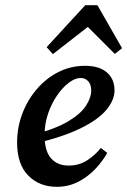

<svg xmlns="http://www.w3.org/2000/svg" viewBox="-20 -709 491 741"><path d="M199 12Q132 12 89 -31.5Q46 -75 46 -159Q46 -217 66 -270Q86 -323 122 -365Q158 -407 205.5 -431Q253 -455 308 -455Q363 -455 392.5 -429.5Q422 -404 422 -360Q422 -323 390.5 -285Q359 -247 290.5 -213.5Q222 -180 111 -154L108 -189Q193 -211 242 -240Q291 -269 311.5 -300.5Q332 -332 332 -359Q332 -383 320.5 -395.5Q309 -408 291 -408Q270 -408 246 -390Q222 -372 200.5 -341Q179 -310 165.5 -270.5Q152 -231 152 -187Q152 -126 177 -98Q202 -70 245 -70Q286 -70 317.5 -91Q349 -112 369 -138L394 -119Q375 -85 346 -55Q317 -25 280 -6.5Q243 12 199 12ZM423 -501 290 -634H356L184 -500L160 -527L309 -689H356L451 -523Z"/></svg>

Font: Lisu Bosa Black
Style: Italic
Weight: 900
Italic angle: -19°
Designer: David Morse, Annie Olsen, Victor Gaultney, Frank Grießhammer (Latin)
Foundry: SIL International
Version: Version 2.000